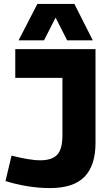

<svg xmlns="http://www.w3.org/2000/svg" viewBox="-20 -951 556 981"><path d="M8 -26 39 -156Q81 -145 119 -138.5Q157 -132 186 -132Q244 -132 271.5 -159.5Q299 -187 299 -261V-553H58V-700H468V-221Q468 -106 412 -48Q356 10 235 10Q179 10 120.5 0.5Q62 -9 8 -26ZM75 -745 171 -931H360L454 -745H323L264 -861L205 -745Z"/></svg>

Font: Georama
Style: Bold
Weight: 700
Designer: Jean-Baptiste Levee
Foundry: Production Type
Version: Version 1.000